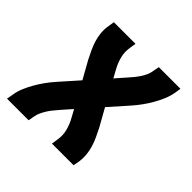

<svg xmlns="http://www.w3.org/2000/svg" viewBox="-142 -657 785 785"><g transform="rotate(45 250.0 -265.0)"><path d="M1 0 6 -27Q9 -49 18 -70.5Q27 -92 39 -113Q51 -134 65 -153.5Q79 -173 95 -191L166 -271L123 -348Q114 -366 105.5 -384Q97 -402 91 -421.5Q85 -441 83 -461.5Q81 -482 85 -504L89 -530H214L210 -504Q205 -475 212 -448.5Q219 -422 232 -399L250 -366L287 -408Q297 -419 306 -430Q315 -441 323 -453Q331 -465 336.5 -477.5Q342 -490 344 -504L349 -530H474L470 -504Q466 -481 457 -459.5Q448 -438 436 -417Q424 -396 410 -376.5Q396 -357 380 -339L309 -259L352 -182Q361 -164 369.5 -146Q378 -128 384 -108.5Q390 -89 392 -68.5Q394 -48 391 -27L386 0H261L265 -27Q270 -55 263 -81.5Q256 -108 243 -131L225 -164L188 -122Q179 -111 169.5 -100Q160 -89 152.5 -77Q145 -65 139 -52.5Q133 -40 131 -27L126 0Z"/></g></svg>

Font: Iosevka Curly XBdObl
Style: Regular
Weight: 800
Italic angle: -9°
Monospace: yes
Designer: Belleve Invis
Foundry: Belleve Invis
Version: Version 11.1.0; ttfautohint (v1.8.3)